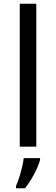

<svg xmlns="http://www.w3.org/2000/svg" viewBox="-20 -780 298 1021"><path d="M173 0H85V-760H173ZM193 70Q189 88 176.5 115.5Q164 143 147.5 171Q131 199 113 221H65V209Q73 192 81.5 165.5Q90 139 97 110.5Q104 82 106 61H193Z"/></svg>

Font: Noto Sans Lisu
Style: Regular
Weight: 400
Designer: Monotype Design Team. David Williams.
Foundry: Monotype Imaging Inc.
Version: Version 2.102